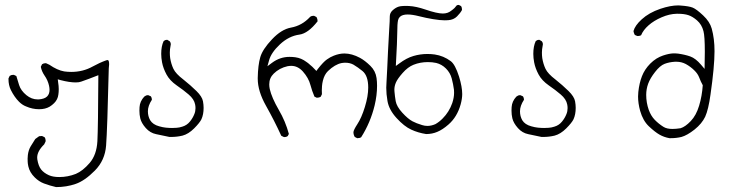

<svg xmlns="http://www.w3.org/2000/svg" viewBox="-20 -451 3040 774"><path d="M122.1 109.4Q112.3 124 103.5 139.2Q94.7 154.3 92.3 173.8Q91.3 183.1 91.3 188.5Q91.3 193.8 91.6 201.2Q91.8 208.5 94.2 219.7Q99.6 244.1 120.1 264.2Q136.7 280.8 157.2 288.6Q180.7 297.4 206.1 303.2Q248 303.2 284.7 290.5Q321.8 277.8 362.5 236.6Q403.3 195.3 407.7 135.7Q412.6 72.8 418.5 -175.3Q419.9 -185.5 419.9 -191.4Q419.9 -206.5 415.5 -208.5Q415 -209 414.6 -209Q411.6 -209 408.7 -208Q381.3 -198.2 354 -183.1Q314.9 -161.1 267.1 -161.1Q252.9 -161.1 238.8 -163.1Q210.9 -168 179.2 -189.9L166.5 -195.8Q165 -196.3 163.6 -196.3Q155.8 -196.3 149.4 -191.9L144.5 -181.6Q148.4 -162.6 159.2 -147Q172.9 -127.4 177.7 -105.5Q179.7 -96.2 179.7 -88.9Q179.7 -71.8 169.7 -62Q159.7 -52.2 136.7 -50.3Q134.3 -50.3 131.3 -50.3Q107.4 -50.3 86.4 -67.4Q64 -85.9 57.1 -107.9Q51.3 -126 45.9 -144.5L36.6 -148.9Q35.2 -149.4 33.7 -149.4Q25.4 -149.4 19 -145L14.2 -134.8Q14.2 -133.3 14.2 -132.3Q14.2 -107.4 23.9 -87.9Q38.1 -59.6 56.6 -41Q69.8 -27.8 85 -22Q110.8 -10.7 137.7 -10.7Q162.6 -10.7 180.2 -21Q189.9 -26.9 198.2 -35.2Q212.9 -49.8 215.3 -69.8Q216.8 -79.6 216.8 -91.8Q216.8 -104 214.4 -119.1L212.9 -131.3L224.6 -127.9Q260.3 -118.7 285.2 -118.7Q299.3 -118.7 307.6 -122.1Q335.9 -131.8 376.5 -147.9Q375.5 63 372.6 118.2Q369.6 173.3 341.3 206.1Q313.5 238.3 285.6 250Q253.4 262.7 218.8 262.7Q193.8 262.7 177.2 255.4Q156.7 246.1 145.8 232.2Q134.8 218.3 130.4 191.4Q129.9 187.5 129.9 184.1Q129.9 158.7 158.2 130.9L163.6 119.6Q164.1 118.2 164.1 116.7Q164.1 108.4 159.7 102.1L149.4 97.2L137.7 98.1Z M542 -4.9Q542 11.7 545.4 25.9Q549.8 44.9 567.9 65.4Q585.4 85 609.4 89.8Q636.2 95.2 663.1 101.1Q666.5 101.1 669.4 101.1Q693.8 101.1 715.8 95.7Q739.7 89.4 762.5 66.7Q785.2 43.9 792 29.8Q800.8 10.3 800.8 -16.1Q800.8 -28.8 798.3 -42.5Q794.9 -61.5 772 -84Q747.6 -107.9 719.2 -130.4Q688.5 -153.8 679.2 -173.3Q669.9 -192.9 666 -216.8Q664.6 -227.1 664.6 -239.3Q664.6 -251.5 667.5 -266.1Q668.5 -269.5 668.5 -272Q668.5 -274.4 668 -276.9Q667 -281.2 664.1 -284.7Q654.8 -290.5 654.3 -290.5Q648.4 -290.5 645 -288.8Q641.6 -287.1 639.6 -285.2Q629.9 -264.6 629.9 -233.9Q629.9 -217.3 633.3 -199.7Q637.7 -175.8 651.4 -150.4Q664.6 -126 692.1 -106.9Q719.7 -87.9 740.2 -70.3Q762.7 -51.3 766.6 -29.8Q768.1 -22.5 768.1 -15.1Q768.1 -2.4 763.7 8.3Q757.3 24.9 745.6 39.1Q733.4 54.2 714.8 59.6Q703.1 63.5 691.7 64.2Q680.2 64.9 673.8 64.9Q667.5 64.9 663.8 64.7Q660.2 64.5 656.7 64.2Q653.3 64 649.7 63.7Q646 63.5 642.6 62.7Q639.2 62 635.3 61.5Q628.4 60.1 621.6 58.1Q596.2 51.3 585.4 33.7Q576.2 17.6 576.2 -2.4Q576.2 -24.4 592.3 -48.8Q592.3 -48.8 592.3 -48.8Q592.3 -56.6 588.4 -62.5L578.6 -66.9Q577.6 -67.4 576.7 -67.4Q575.7 -67.4 574.2 -67.1Q572.8 -66.9 571 -66.7Q569.3 -66.4 567.9 -65.4Q564.5 -64 561.5 -61.5Q543.9 -42.5 542.5 -19Q542 -11.7 542 -4.9Z M1421.4 106Q1430.7 106 1436 102.1Q1473.1 43.9 1490.2 -25.9Q1500 -66.9 1500 -105.5Q1500 -121.6 1498 -136.2Q1494.1 -165 1473.1 -185.5Q1451.2 -207 1431.2 -217.8Q1398.4 -235.4 1368.2 -235.4Q1348.1 -235.4 1325.7 -226.6Q1311.5 -221.2 1297.9 -211.4Q1284.2 -202.1 1261.2 -172.9L1255.4 -165Q1243.7 -177.7 1239.5 -181.4Q1235.4 -185.1 1233.9 -186.3Q1232.4 -187.5 1231 -188.7Q1229.5 -189.9 1228 -191.4Q1226.6 -192.9 1224.9 -194.1Q1223.1 -195.3 1221.7 -196.8Q1218.3 -199.2 1214.8 -201.7Q1194.8 -216.8 1170.4 -220.2Q1159.7 -221.7 1147 -221.7Q1108.9 -221.7 1077.1 -198.2L1058.1 -184.1L1064.5 -207Q1072.8 -238.8 1108.6 -272.2Q1144.5 -305.7 1187 -311.5Q1222.2 -316.4 1260.3 -365.2Q1260.3 -365.2 1260.3 -365.7Q1260.3 -374.5 1255.9 -382.3L1246.1 -387.2Q1245.1 -387.2 1243.9 -387.2Q1242.7 -387.2 1240.7 -387Q1238.8 -386.7 1236.3 -386.2Q1232.4 -385.3 1229.5 -382.3Q1197.3 -347.7 1153.3 -339.8Q1114.7 -333 1076.7 -292.7Q1038.6 -252.4 1029.3 -220.7Q1020 -189 1019 -136.7Q1019 -135.3 1019 -133.8Q1019 -83.5 1052.5 -24.2Q1085.9 35.2 1113.8 96.2L1123.5 101.1Q1125 101.6 1126.5 101.6Q1134.8 101.6 1140.1 97.2L1144.5 88.9Q1130.9 38.1 1104 -7.8Q1075.2 -57.6 1067.4 -92.3Q1065.4 -102.1 1065.4 -110.8Q1065.4 -136.7 1083.5 -154.3Q1106.4 -176.8 1139.2 -184.1Q1147 -185.5 1154.3 -185.5Q1180.2 -185.5 1200.7 -163.1Q1224.1 -136.7 1231.4 -108.4Q1237.8 -84.5 1247.6 -61.5L1256.8 -57.1Q1257.8 -57.1 1258.3 -57.1Q1266.6 -57.1 1272.9 -61L1277.8 -71.3Q1277.3 -78.6 1277.3 -86.2Q1277.3 -93.8 1278.1 -104Q1278.8 -114.3 1281.7 -126Q1287.6 -150.4 1302.2 -164.6Q1330.1 -191.4 1356.9 -196.8Q1365.2 -198.2 1371.6 -198.2Q1390.6 -198.2 1404.8 -190.4Q1422.9 -179.7 1441.4 -164.6Q1464.4 -145.5 1464.4 -98.1Q1464.4 -63.5 1450.9 -19.8Q1437.5 23.9 1420.4 49.8Q1405.8 72.3 1404.8 81.5Q1404.8 92.3 1410.2 101.1L1419.9 106Q1420.9 106 1421.4 106Z M1703.1 56.6Q1692.4 56.6 1681.6 53.2Q1657.7 45.9 1643.1 38.1Q1624.5 28.3 1601.8 3.4Q1579.1 -21.5 1575.2 -43Q1571.8 -62.5 1570.3 -81.1Q1569.8 -84.5 1569.8 -89.4Q1569.8 -104 1576.2 -118.7Q1582.5 -133.3 1603 -156.7Q1624 -180.7 1647 -189.9Q1673.8 -200.7 1705.1 -200.7Q1722.7 -200.7 1738.3 -197.3Q1760.7 -191.9 1777.8 -174.8Q1794.9 -157.7 1801 -134.8Q1807.1 -111.8 1810.1 -88.9Q1810.5 -83 1810.5 -76.7Q1810.5 -57.6 1803.2 -35.6Q1790.5 0.5 1764.6 26.4Q1751.5 40 1735.4 49.3Q1718.8 56.6 1703.1 56.6ZM1829.1 -431.2Q1822.3 -431.2 1819.8 -427.7L1812.5 -418.9Q1807.1 -413.6 1798.8 -407.7Q1785.2 -396.5 1765.1 -396.5Q1741.7 -396.5 1694.8 -412.6Q1657.7 -425.3 1628.9 -426.8Q1622.1 -427.2 1618.9 -427.2Q1615.7 -427.2 1612.5 -427.2Q1609.4 -427.2 1604 -426.8Q1593.8 -426.3 1587.4 -424.3Q1574.7 -420.4 1562.5 -409.2Q1551.3 -398.9 1551.3 -384.3Q1551.3 -365.7 1549.3 -338.9Q1546.4 -294.4 1544.2 -245.1Q1542 -195.8 1541 -175.3Q1539.1 -134.8 1538.1 -119.9Q1537.1 -105 1537.1 -97.2Q1537.1 -71.8 1542 -43.9Q1547.9 -8.8 1578.6 24.9Q1609.4 58.6 1637.7 71.5Q1666 84.5 1697.8 89.4Q1722.2 89.4 1742.7 80.6Q1764.2 71.8 1788.1 50.8Q1822.8 20.5 1836.9 -29.8Q1843.3 -53.2 1843.3 -71.8Q1843.3 -100.6 1830.6 -142.1Q1814.9 -191.4 1796.9 -204.6Q1768.1 -226.1 1732.4 -231.4Q1717.8 -233.4 1703.1 -233.4Q1674.3 -233.4 1646.7 -225.3Q1619.1 -217.3 1589.8 -195.3L1575.7 -185.1Q1581.5 -290 1581.5 -321.8Q1581.5 -354.5 1584.5 -369.1Q1586.4 -377.4 1591.8 -382.8Q1601.6 -392.6 1623.5 -392.6Q1642.1 -392.6 1669.9 -385.5Q1697.8 -378.4 1725.8 -373.8Q1753.9 -369.1 1772.9 -369.1Q1779.8 -369.1 1786.6 -369.6Q1808.6 -371.1 1822.3 -384.8Q1835.9 -398.4 1842.3 -410.6Q1842.3 -411.1 1842.3 -413.6Q1842.3 -420.4 1838.9 -426.3L1829.6 -431.2Q1829.6 -431.2 1829.1 -431.2Z M2042 -4.9Q2042 11.7 2045.4 25.9Q2049.8 44.9 2067.9 65.4Q2085.4 85 2109.4 89.8Q2136.2 95.2 2163.1 101.1Q2166.5 101.1 2169.4 101.1Q2193.8 101.1 2215.8 95.7Q2239.7 89.4 2262.5 66.7Q2285.2 43.9 2292 29.8Q2300.8 10.3 2300.8 -16.1Q2300.8 -28.8 2298.3 -42.5Q2294.9 -61.5 2272 -84Q2247.6 -107.9 2219.2 -130.4Q2188.5 -153.8 2179.2 -173.3Q2169.9 -192.9 2166 -216.8Q2164.6 -227.1 2164.6 -239.3Q2164.6 -251.5 2167.5 -266.1Q2168.5 -269.5 2168.5 -272Q2168.5 -274.4 2168 -276.9Q2167 -281.2 2164.1 -284.7Q2154.8 -290.5 2154.3 -290.5Q2148.4 -290.5 2145 -288.8Q2141.6 -287.1 2139.6 -285.2Q2129.9 -264.6 2129.9 -233.9Q2129.9 -217.3 2133.3 -199.7Q2137.7 -175.8 2151.4 -150.4Q2164.6 -126 2192.1 -106.9Q2219.7 -87.9 2240.2 -70.3Q2262.7 -51.3 2266.6 -29.8Q2268.1 -22.5 2268.1 -15.1Q2268.1 -2.4 2263.7 8.3Q2257.3 24.9 2245.6 39.1Q2233.4 54.2 2214.8 59.6Q2203.1 63.5 2191.7 64.2Q2180.2 64.9 2173.8 64.9Q2167.5 64.9 2163.8 64.7Q2160.2 64.5 2156.7 64.2Q2153.3 64 2149.7 63.7Q2146 63.5 2142.6 62.7Q2139.2 62 2135.3 61.5Q2128.4 60.1 2121.6 58.1Q2096.2 51.3 2085.4 33.7Q2076.2 17.6 2076.2 -2.4Q2076.2 -24.4 2092.3 -48.8Q2092.3 -48.8 2092.3 -48.8Q2092.3 -56.6 2088.4 -62.5L2078.6 -66.9Q2077.6 -67.4 2076.7 -67.4Q2075.7 -67.4 2074.2 -67.1Q2072.8 -66.9 2071 -66.7Q2069.3 -66.4 2067.9 -65.4Q2064.5 -64 2061.5 -61.5Q2043.9 -42.5 2042.5 -19Q2042 -11.7 2042 -4.9Z M2690.9 68.8Q2668 68.8 2654.8 60.5Q2635.3 48.3 2619.6 32.2Q2604 16.1 2595.2 -8.3Q2585 -37.6 2585 -68.4Q2585 -91.8 2593 -113.8Q2601.1 -135.7 2620.6 -160.6Q2640.6 -186.5 2659.2 -193.6Q2677.7 -200.7 2700.7 -202.1Q2703.6 -202.1 2707 -202.1Q2727.1 -202.1 2744.6 -192.9Q2764.2 -182.1 2779.3 -167Q2793 -153.8 2798.8 -138.2Q2804.2 -123.5 2813 -107.4Q2810.1 -64 2798.3 -24.9Q2786.6 14.2 2764.6 37.1Q2742.7 60.1 2723.6 65.9Q2705.1 68.8 2690.9 68.8ZM2712.4 -395.5Q2738.3 -395.5 2755.1 -389.9Q2772 -384.3 2790 -368.7Q2809.1 -352.1 2815.9 -325.2Q2821.3 -305.7 2821.3 -241.7Q2821.3 -221.2 2820.3 -173.3L2806.2 -189.9Q2784.2 -215.8 2762.7 -223.4Q2741.2 -231 2713.4 -234.9Q2706.5 -235.8 2701.9 -235.8Q2697.3 -235.8 2691.4 -235.6Q2685.5 -235.4 2675.5 -233.4Q2665.5 -231.4 2652.6 -227.1Q2639.6 -222.7 2626.5 -214.8Q2612.8 -206.1 2601.1 -194.3Q2578.6 -171.4 2567.9 -143.8Q2557.1 -116.2 2553.2 -80.1Q2552.2 -71.3 2552.2 -62Q2552.2 -34.7 2560.5 -4.4Q2571.8 35.6 2595.9 58.3Q2620.1 81.1 2638.4 91.6Q2656.7 102.1 2678.7 106Q2681.6 106 2684.6 106Q2706.5 106 2727.1 101.1Q2750 94.7 2779.8 71.3Q2809.6 47.4 2822.8 19.5Q2835.9 -9.3 2844.2 -69.8Q2860.4 -182.6 2860.4 -244.6Q2860.4 -295.4 2849.1 -335.9Q2841.3 -363.8 2814.5 -388.9Q2787.6 -414.1 2772.7 -420.2Q2757.8 -426.3 2723.1 -428.7Q2718.8 -429.2 2713.9 -429.2Q2682.6 -429.2 2642.1 -415.5Q2596.2 -399.9 2566.9 -373Q2539.6 -348.1 2533.7 -325.7Q2534.7 -317.9 2539.1 -310.1L2548.3 -306.2Q2549.8 -305.7 2551.5 -305.7Q2553.2 -305.7 2555.2 -306.2Q2560.1 -306.2 2564.5 -309.1Q2573.2 -330.1 2594.5 -348.9Q2615.7 -367.7 2647.2 -381.3Q2678.7 -395 2708 -395.5Q2710 -395.5 2712.4 -395.5Z"/></svg>

Font: NaikaiFont
Style: Light
Weight: 300
Version: Version 1.89